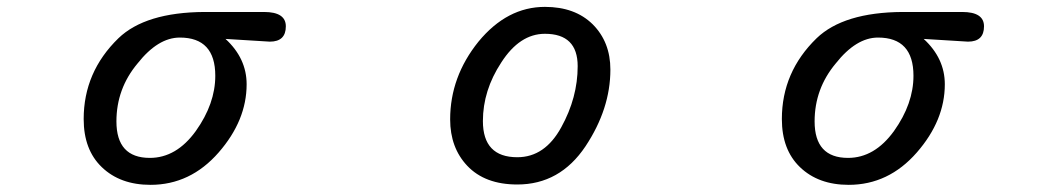

<svg xmlns="http://www.w3.org/2000/svg" viewBox="-20 -507 3040 550"><path d="M271.5 -28.3Q219.7 -78.1 219.7 -166Q219.7 -300.8 319.3 -397.5Q396.5 -471.7 565.4 -472.7H736.3Q798.8 -472.7 798.8 -431.6Q798.8 -387.7 752.9 -387.7L626 -395.5Q686.5 -339.8 686.5 -265.6Q686.5 -162.1 606.4 -70.3Q525.4 22.5 411.1 22.5Q324.2 22.5 271.5 -28.3ZM541 -131.8Q596.7 -210 596.7 -290Q596.7 -399.4 495.1 -399.4Q432.6 -399.4 374 -325.2Q313.5 -252.9 313.5 -159.2Q313.5 -54.7 409.2 -54.7Q485.4 -54.7 541 -131.8Z M1318.4 -32.2Q1269.5 -84 1269.5 -165Q1269.5 -287.1 1350.6 -387.7Q1432.6 -487.3 1541 -487.3Q1627 -487.3 1677.7 -437.5Q1728.5 -386.7 1728.5 -307.6Q1728.5 -195.3 1657.2 -87.9Q1584 21.5 1461.9 21.5Q1369.1 21.5 1318.4 -32.2ZM1587.9 -142.6Q1634.8 -227.5 1634.8 -317.4Q1634.8 -410.2 1541 -410.2Q1468.8 -410.2 1416 -328.1Q1363.3 -248 1363.3 -160.2Q1363.3 -56.6 1461.9 -56.6Q1541 -56.6 1587.9 -142.6Z M2271.5 -28.3Q2219.7 -78.1 2219.7 -166Q2219.7 -300.8 2319.3 -397.5Q2396.5 -471.7 2565.4 -472.7H2736.3Q2798.8 -472.7 2798.8 -431.6Q2798.8 -387.7 2752.9 -387.7L2626 -395.5Q2686.5 -339.8 2686.5 -265.6Q2686.5 -162.1 2606.4 -70.3Q2525.4 22.5 2411.1 22.5Q2324.2 22.5 2271.5 -28.3ZM2541 -131.8Q2596.7 -210 2596.7 -290Q2596.7 -399.4 2495.1 -399.4Q2432.6 -399.4 2374 -325.2Q2313.5 -252.9 2313.5 -159.2Q2313.5 -54.7 2409.2 -54.7Q2485.4 -54.7 2541 -131.8Z"/></svg>

Font: jf-openhuninn-1.0
Style: Regular
Weight: 400
Designer: [Kosugi Maru]
      Designed by Motoya company      

      [Varela Round]
      Joe Prince(Latin component); Avraham Co
Foundry: justfont CO.,LTD.
Version: 1.0